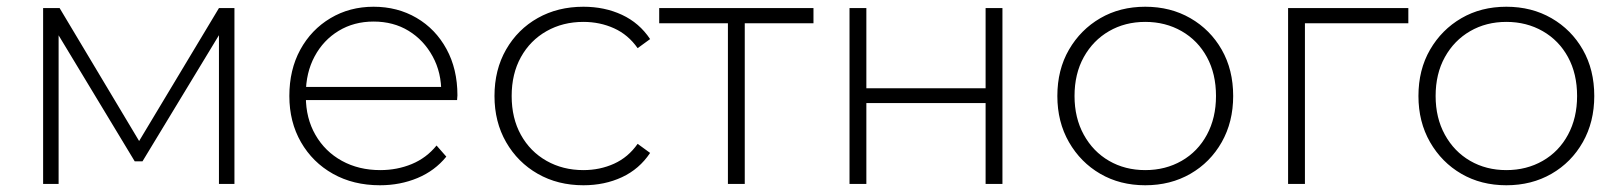

<svg xmlns="http://www.w3.org/2000/svg" viewBox="-20 -546 4808 570"><path d="M108 0V-522H157L404 -109H382L630 -522H676V0H630V-462L640 -458L403 -67H380L142 -461L154 -463V0Z M1108 4Q1029 4 968.5 -30Q908 -64 873.5 -124Q839 -184 839 -261Q839 -339 871.5 -398.5Q904 -458 961 -492Q1018 -526 1089 -526Q1160 -526 1216.5 -493Q1273 -460 1305.5 -400.5Q1338 -341 1338 -263Q1338 -260 1337.5 -256.5Q1337 -253 1337 -249H876V-288H1310L1290 -269Q1291 -330 1264.5 -378.5Q1238 -427 1193 -454.5Q1148 -482 1089 -482Q1031 -482 985.5 -454.5Q940 -427 914 -378.5Q888 -330 888 -268V-259Q888 -195 916.5 -145.5Q945 -96 995 -68.5Q1045 -41 1109 -41Q1159 -41 1202.5 -59Q1246 -77 1276 -114L1305 -81Q1271 -39 1219.5 -17.5Q1168 4 1108 4Z M1712 4Q1636 4 1576.5 -30Q1517 -64 1482.5 -124Q1448 -184 1448 -261Q1448 -339 1482.5 -399Q1517 -459 1576.5 -492.5Q1636 -526 1712 -526Q1775 -526 1826.5 -502Q1878 -478 1910 -430L1873 -403Q1845 -443 1803 -462Q1761 -481 1712 -481Q1651 -481 1602.5 -453.5Q1554 -426 1526.5 -376.5Q1499 -327 1499 -261Q1499 -195 1526.5 -145.5Q1554 -96 1602.5 -68.5Q1651 -41 1712 -41Q1761 -41 1803 -60Q1845 -79 1873 -119L1910 -92Q1878 -44 1826.5 -20Q1775 4 1712 4Z M2141 0V-492L2155 -477H1937V-522H2395V-477H2177L2191 -492V0Z M2502 0V-522H2552V-284H2906V-522H2956V0H2906V-240H2552V0Z M3380 4Q3305 4 3246.5 -30Q3188 -64 3153.5 -124Q3119 -184 3119 -261Q3119 -339 3153.5 -398.5Q3188 -458 3246.5 -492Q3305 -526 3380 -526Q3455 -526 3514 -492Q3573 -458 3607 -398.5Q3641 -339 3641 -261Q3641 -184 3607 -124Q3573 -64 3514 -30Q3455 4 3380 4ZM3380 -41Q3440 -41 3488 -68.5Q3536 -96 3563 -146Q3590 -196 3590 -261Q3590 -327 3563 -376.5Q3536 -426 3488 -453.5Q3440 -481 3380 -481Q3320 -481 3272.5 -453.5Q3225 -426 3197.5 -376.5Q3170 -327 3170 -261Q3170 -196 3197.5 -146Q3225 -96 3272.5 -68.5Q3320 -41 3380 -41Z M3804 0V-522H4161V-477H3840L3854 -491V0Z M4452 4Q4377 4 4318.5 -30Q4260 -64 4225.5 -124Q4191 -184 4191 -261Q4191 -339 4225.5 -398.5Q4260 -458 4318.5 -492Q4377 -526 4452 -526Q4527 -526 4586 -492Q4645 -458 4679 -398.5Q4713 -339 4713 -261Q4713 -184 4679 -124Q4645 -64 4586 -30Q4527 4 4452 4ZM4452 -41Q4512 -41 4560 -68.5Q4608 -96 4635 -146Q4662 -196 4662 -261Q4662 -327 4635 -376.5Q4608 -426 4560 -453.5Q4512 -481 4452 -481Q4392 -481 4344.5 -453.5Q4297 -426 4269.5 -376.5Q4242 -327 4242 -261Q4242 -196 4269.5 -146Q4297 -96 4344.5 -68.5Q4392 -41 4452 -41Z"/></svg>

Font: Modern
Style: Regular
Weight: 300
Designer: Julieta Ulanovsky
Foundry: Julieta Ulanovsky
Version: Version 8.000